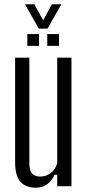

<svg xmlns="http://www.w3.org/2000/svg" viewBox="-20 -869 408 896"><path d="M147 7Q100 7 75.2 -21Q50.5 -49 50.5 -112V-600H117V-107.5Q117 -74.5 129.2 -59.8Q141.5 -45 168 -45Q194.5 -45 216 -61Q237.5 -77 247 -106V-600H313.5V0H247V-53.5H235Q220.5 -23 198.5 -8Q176.5 7 147 7ZM200.5 -655V-710H255.5V-655ZM107.5 -655V-710H162V-655ZM161 -735.5 96.5 -849H140.5L181.5 -774L222 -849H266.5L201.5 -735.5Z"/></svg>

Font: Big Shoulders Display Thin
Style: Regular
Weight: 400
Version: Version 2.002